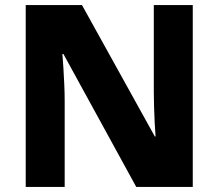

<svg xmlns="http://www.w3.org/2000/svg" viewBox="-20 -734 858 754"><path d="M737 0H515L229 -522H225Q227 -499 229 -467Q231 -435 232.5 -401Q234 -367 234 -338V0H81V-714H302L588 -198H591Q589 -220 587.5 -251Q586 -282 585 -315Q584 -348 584 -374V-714H737Z"/></svg>

Font: Noto Sans Meetei Mayek ExtraBold
Style: Regular
Weight: 800
Designer: Monotype Design Team and Neelakash Kshetrimayum
Foundry: Monotype Imaging Inc.
Version: Version 2.002; ttfautohint (v1.8.4.7-5d5b)